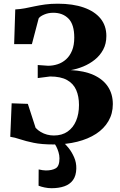

<svg xmlns="http://www.w3.org/2000/svg" viewBox="-20 -771 648 1038"><path d="M269 10Q205 10 161.8 1Q118.5 -8 89 -18Q59.5 -28 35.5 -31.5L43 -212.5L130.5 -209.5L172.5 -80Q185 -66.5 200.8 -57.2Q216.5 -48 234.5 -43.2Q252.5 -38.5 271 -38.5Q315 -38.5 345.2 -59.5Q375.5 -80.5 391.2 -117.5Q407 -154.5 407 -203.5Q407 -250 391.8 -284.8Q376.5 -319.5 342.2 -338.5Q308 -357.5 250.5 -357.5L184 -349V-419.5L240 -415.5Q266.5 -415.5 291.8 -423.8Q317 -432 337.2 -450.2Q357.5 -468.5 369.5 -497.5Q381.5 -526.5 381.5 -568Q381.5 -638.5 350.5 -670.2Q319.5 -702 268 -702Q241 -702 218.5 -692.2Q196 -682.5 189 -671.5L152.5 -532.5H56.5L62.5 -720Q90 -721.5 115 -726.2Q140 -731 166.5 -736.8Q193 -742.5 223.8 -746.8Q254.5 -751 292.5 -751Q374.5 -751 433.2 -730.2Q492 -709.5 523.5 -670.8Q555 -632 555 -576.5Q555 -534.5 537.8 -502.5Q520.5 -470.5 492.2 -448Q464 -425.5 430 -411.5Q396 -397.5 362.5 -392Q435.5 -388.5 486.2 -365.5Q537 -342.5 563.5 -302.5Q590 -262.5 590 -208Q590 -157 566.2 -116.2Q542.5 -75.5 499.5 -47.5Q456.5 -19.5 397.8 -4.8Q339 10 269 10ZM258.5 246.5Q240.5 246.5 221.2 242.5Q202 238.5 188.5 233L189 145Q198.5 147.5 210.2 149Q222 150.5 228 150.5Q261.5 150.5 281.5 138.8Q301.5 127 301.5 85Q301.5 68.5 296.2 51.2Q291 34 283.8 20.2Q276.5 6.5 270 0H305H323Q334.5 8.5 351.2 29.5Q368 50.5 380.8 79.5Q393.5 108.5 392.5 141Q391.5 179 374.8 202.2Q358 225.5 328.2 236Q298.5 246.5 258.5 246.5Z"/></svg>

Font: Merriweather 72pt ExtraBold
Style: Regular
Weight: 800
Version: Version 2.100